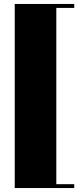

<svg xmlns="http://www.w3.org/2000/svg" viewBox="-20 -800 424 970"><path d="M54.5 150V-780H264.5V150ZM54.5 150V130.5H355V150ZM54.5 -760V-780H355V-760Z"/></svg>

Font: Bodoni Moda Black
Style: Regular
Weight: 900
Version: Version 2.005